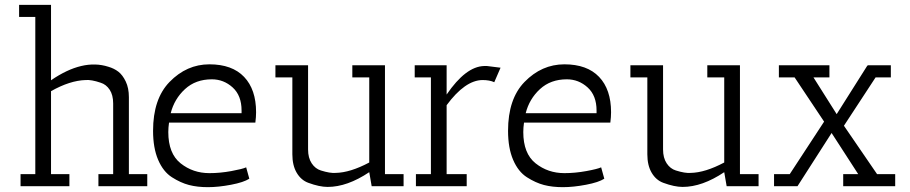

<svg xmlns="http://www.w3.org/2000/svg" viewBox="-20 -770 3763 794"><path d="M387 0V-50H448V-342Q448 -377 433.5 -399Q419 -421 396 -428Q358 -441 334 -439Q269 -437 191 -393V-50H267V0H65V-50H126V-700H59V-750H191V-438Q322 -528 428 -494Q452 -487 469.5 -473.5Q487 -460 500 -433Q513 -406 513 -368V-50H589V0Z M676 -224Q676 -135 727 -94.5Q778 -54 846 -54Q890 -54 936.5 -62.5Q983 -71 998 -78L1011 -31Q988 -16 935.5 -6Q883 4 839.5 4Q796 4 761.5 -5Q727 -14 691 -37Q655 -60 634 -109Q613 -158 613 -229Q613 -361 681 -431Q752 -504 846 -504Q940 -504 989.5 -452Q1039 -400 1039 -306Q1039 -286 1036 -263H679Q676 -242 676 -224ZM979 -313Q979 -375 942 -408.5Q905 -442 856 -442Q789 -442 745 -401.5Q701 -361 686 -302H979Q979 -308 979 -313Z M1507 -58Q1416 3 1335 3Q1301 3 1255 -14Q1225 -25 1207 -55.5Q1189 -86 1189 -132V-450H1119V-500H1254V-152Q1254 -117 1269 -94.5Q1284 -72 1307 -65Q1345 -53 1368 -55Q1428 -56 1507 -98V-450H1437V-500H1572V-50H1649V0H1517Z M1827 -50H1910V0H1700V-50H1762V-450H1695V-500H1827V-379Q1906 -495 1982 -497Q1988 -497 1994 -497L2050 -490L2024 -430Q2005 -439 1975 -439Q1903 -438 1827 -335Z M2144 -224Q2144 -135 2195 -94.5Q2246 -54 2314 -54Q2358 -54 2404.5 -62.5Q2451 -71 2466 -78L2479 -31Q2456 -16 2403.5 -6Q2351 4 2307.5 4Q2264 4 2229.5 -5Q2195 -14 2159 -37Q2123 -60 2102 -109Q2081 -158 2081 -229Q2081 -361 2149 -431Q2220 -504 2314 -504Q2408 -504 2457.5 -452Q2507 -400 2507 -306Q2507 -286 2504 -263H2147Q2144 -242 2144 -224ZM2447 -313Q2447 -375 2410 -408.5Q2373 -442 2324 -442Q2257 -442 2213 -401.5Q2169 -361 2154 -302H2447Q2447 -308 2447 -313Z M2975 -58Q2884 3 2803 3Q2769 3 2723 -14Q2693 -25 2675 -55.5Q2657 -86 2657 -132V-450H2587V-500H2722V-152Q2722 -117 2737 -94.5Q2752 -72 2775 -65Q2813 -53 2836 -55Q2896 -56 2975 -98V-450H2905V-500H3040V-50H3117V0H2985Z M3467 0V-50H3529L3419 -220L3278 0H3181V-50H3246L3388 -267L3266 -450H3201V-500H3410V-450H3344L3440 -298L3567 -499H3569V-500H3664V-450H3601L3470 -250L3607 -50H3682V0Z"/></svg>

Font: Antic Slab
Style: Regular
Weight: 400
Designer: Santiago Orozco
Foundry: Santiago Orozco
Version: Version 001.001